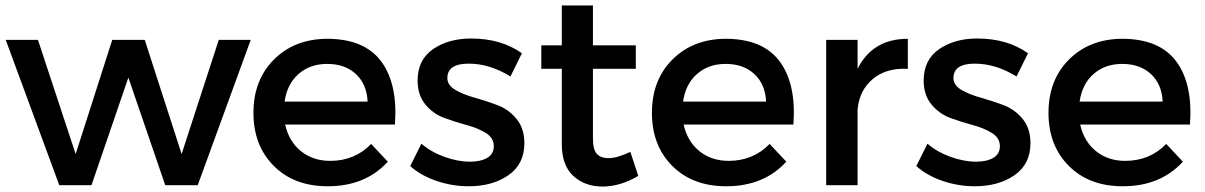

<svg xmlns="http://www.w3.org/2000/svg" viewBox="-20 -678 4412 703"><path d="M1 -532H119L257 -114L391 -532H510L645 -114L781 -532H898L704 0H585L450 -394L315 0H197Z M1177 -536Q1314 -536 1375.5 -453.5Q1437 -371 1426 -222H1024Q1038 -160 1082 -124.5Q1126 -89 1189 -89Q1279 -89 1339 -151L1400 -86Q1318 4 1180 4Q1057 4 982.5 -70.5Q908 -145 908 -265Q908 -385 983 -460Q1058 -535 1177 -536ZM1022 -306H1326Q1323 -370 1283 -407Q1243 -444 1178 -444Q1115 -444 1073 -407Q1031 -370 1022 -306Z M1849 -398Q1773 -445 1696 -445Q1618 -445 1618 -392Q1618 -366 1647 -349Q1676 -332 1717.5 -320.5Q1759 -309 1800.5 -293.5Q1842 -278 1871 -243Q1900 -208 1900 -154Q1900 -77 1841.5 -36.5Q1783 4 1696 4Q1636 4 1578.5 -15.5Q1521 -35 1482 -70L1523 -152Q1557 -122 1606.5 -104Q1656 -86 1701 -86Q1740 -86 1764 -100Q1788 -114 1788 -143Q1788 -173 1759 -191Q1730 -209 1689 -220Q1648 -231 1607 -246Q1566 -261 1537.5 -295.5Q1509 -330 1509 -383Q1509 -459 1565.5 -498Q1622 -537 1705 -537Q1815 -537 1891 -483Z M2288 -122 2317 -34Q2251 5 2186 5Q2121 5 2079 -34Q2037 -73 2037 -150V-426H1962V-512H2037V-658H2151V-512H2308V-426H2151V-171Q2151 -131 2165 -115Q2179 -99 2208 -99Q2240 -99 2288 -122Z M2636 -536Q2773 -536 2834.5 -453.5Q2896 -371 2885 -222H2483Q2497 -160 2541 -124.5Q2585 -89 2648 -89Q2738 -89 2798 -151L2859 -86Q2777 4 2639 4Q2516 4 2441.5 -70.5Q2367 -145 2367 -265Q2367 -385 2442 -460Q2517 -535 2636 -536ZM2481 -306H2785Q2782 -370 2742 -407Q2702 -444 2637 -444Q2574 -444 2532 -407Q2490 -370 2481 -306Z M3120 -426Q3175 -536 3304 -536V-426Q3225 -430 3176 -389Q3127 -348 3120 -278V0H3005V-532H3120Z M3702 -398Q3626 -445 3549 -445Q3471 -445 3471 -392Q3471 -366 3500 -349Q3529 -332 3570.5 -320.5Q3612 -309 3653.5 -293.5Q3695 -278 3724 -243Q3753 -208 3753 -154Q3753 -77 3694.5 -36.5Q3636 4 3549 4Q3489 4 3431.5 -15.5Q3374 -35 3335 -70L3376 -152Q3410 -122 3459.5 -104Q3509 -86 3554 -86Q3593 -86 3617 -100Q3641 -114 3641 -143Q3641 -173 3612 -191Q3583 -209 3542 -220Q3501 -231 3460 -246Q3419 -261 3390.5 -295.5Q3362 -330 3362 -383Q3362 -459 3418.5 -498Q3475 -537 3558 -537Q3668 -537 3744 -483Z M4088 -536Q4225 -536 4286.5 -453.5Q4348 -371 4337 -222H3935Q3949 -160 3993 -124.5Q4037 -89 4100 -89Q4190 -89 4250 -151L4311 -86Q4229 4 4091 4Q3968 4 3893.5 -70.5Q3819 -145 3819 -265Q3819 -385 3894 -460Q3969 -535 4088 -536ZM3933 -306H4237Q4234 -370 4194 -407Q4154 -444 4089 -444Q4026 -444 3984 -407Q3942 -370 3933 -306Z"/></svg>

Font: Montserrat-Arabic
Style: Regular
Weight: 400
Designer: Mohamed Gaber
Foundry: Kief Type Foundry
Version: Version 5.008;PS 005.008;hotconv 1.0.88;makeotf.lib2.5.64775